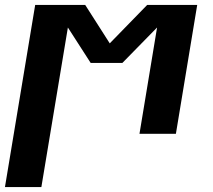

<svg xmlns="http://www.w3.org/2000/svg" viewBox="-39 -540 859 775"><path d="M-19 215 103 -520H305L404 -365L555 -520H757L671 0H524L595 -429L455 -286H327L235 -429L128 215Z"/></svg>

Font: Iosevka Aile Heavy
Style: Italic
Weight: 900
Italic angle: -9°
Designer: Belleve Invis
Foundry: Belleve Invis
Version: Version 31.1.0; ttfautohint (v1.8.4)